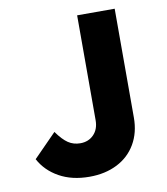

<svg xmlns="http://www.w3.org/2000/svg" viewBox="-80 -768 738 846"><g transform="rotate(-10 288.5 -345.0)"><path d="M32 -107.4 134.2 -211.4Q160.8 -174 184.4 -158.2Q208 -142.4 238.6 -142.4Q275.2 -142.4 298.6 -166.5Q322 -190.6 322 -230.8V-700H490V-213Q490 -145.8 460.4 -95.1Q430.8 -44.4 377 -17.2Q323.2 10 253 10Q174.6 10 117.7 -21.8Q60.8 -53.6 32 -107.4Z"/></g></svg>

Font: Easer Grotesk Variable
Style: Regular
Weight: 400
Designer: Boardeaser, Bonnie Shaver-Troup, Thomas Jockin
Foundry: Lexend
Version: Version 1.001;Glyphs 3.1.2 (3151)